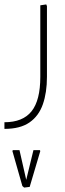

<svg xmlns="http://www.w3.org/2000/svg" viewBox="-20 -382 292 867"><path d="M0 200V170Q83 170 122.5 120.5Q162 71 162 -35V-358L189 -362L192 -354V-35Q192 36 173.5 89Q155 142 113 171Q71 200 0 200ZM89 465 81 458 36 300 38 296H68L100 437L97 436L131 296H160L162 300L114 462Z"/></svg>

Font: Fustat ExtraLight
Style: Regular
Weight: 250
Designer: Mohamed Gaber, Khaled Hosny, Laura Garcia Mut
Foundry: Kief Type Foundry, Alif Type Foundry, Hard Type Foundry
Version: Version 1.007